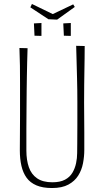

<svg xmlns="http://www.w3.org/2000/svg" viewBox="-20 -938 524 968"><path d="M242 10Q195 10 163.5 -3.5Q132 -17 114 -42Q96 -67 88 -102Q80 -137 80 -180Q80 -215 80.5 -261Q81 -307 81 -352.5Q81 -398 81 -432Q81 -477 81 -520Q81 -563 80.5 -606.5Q80 -650 78 -696L119 -695Q118 -662 117 -625.5Q116 -589 115.5 -553Q115 -517 114.5 -484.5Q114 -452 114 -426Q114 -397 113.5 -361Q113 -325 113 -289Q113 -253 113 -223.5Q113 -194 113 -179Q113 -131 125.5 -95Q138 -59 167 -39Q196 -19 244 -19Q283 -19 307.5 -32Q332 -45 345 -67Q358 -89 363.5 -115Q369 -141 369 -166Q369 -176 369.5 -214Q370 -252 370 -307.5Q370 -363 370 -424Q370 -488 368.5 -540.5Q367 -593 366 -634.5Q365 -676 364 -707L407 -706Q407 -673 406.5 -642.5Q406 -612 405.5 -580Q405 -548 404.5 -510Q404 -472 404 -422Q405 -337 405 -271Q405 -205 405 -182Q405 -149 398.5 -115Q392 -81 374.5 -53Q357 -25 325 -7.5Q293 10 242 10ZM268 -839 224 -841 133 -901 141 -918 246 -867 349 -916 357 -903ZM189 -757 154 -758 151 -820 189 -822ZM337 -757 302 -758 299 -820 337 -822Z"/></svg>

Font: Truculenta Thin
Style: Regular
Weight: 250
Version: Version 1.002